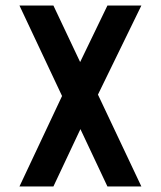

<svg xmlns="http://www.w3.org/2000/svg" viewBox="-20 -670 578 690"><path d="M50 0H172L269 -206L366 0H488L332 -330L488 -650H366L268 -447L172 -650H50L203 -325Z"/></svg>

Font: Grotesk 03
Style: Bold
Weight: 500
Designer: Frank Adebiaye, contributions by Jérémy Landes, Ariel Martín Pérez
Foundry: Velvetyne Type Foundry
Version: Version 3.000;Glyphs 3.1.2 (3150)